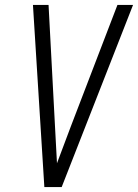

<svg xmlns="http://www.w3.org/2000/svg" viewBox="-20 -755 557 775"><path d="M159 0 113 -735H176L202 -245Q204 -208 206 -170.5Q208 -133 210 -96Q224 -133 238 -170.5Q252 -208 266 -245L454 -735H517L229 0Z"/></svg>

Font: Iosevka SS18 Light
Style: Italic
Weight: 300
Italic angle: -9°
Monospace: yes
Designer: Belleve Invis
Foundry: Belleve Invis
Version: Version 25.1.1; ttfautohint (v1.8.4)